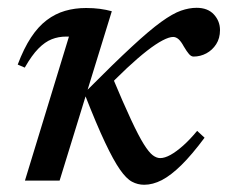

<svg xmlns="http://www.w3.org/2000/svg" viewBox="-20 -474 598 504"><path d="M273.5 -444.5 136.5 0H45.5L161 -378Q159.5 -378 157.8 -378Q156 -378 154 -378Q133.5 -378 115.8 -371Q98 -364 80.8 -346.5Q63.5 -329 45 -296.5L26.5 -304.5Q42.5 -347 61.5 -375.8Q80.5 -404.5 102.8 -421.2Q125 -438 150.8 -445.5Q176.5 -453 206 -453Q225.5 -453 242.2 -450.8Q259 -448.5 273.5 -444.5ZM488 -325.5Q482 -325.5 476.2 -332Q470.5 -338.5 462.5 -352Q455.5 -365 448.8 -371Q442 -377 434.5 -377Q424 -377 406.8 -368Q389.5 -359 366 -340.8Q342.5 -322.5 313.2 -295.2Q284 -268 250 -232L274.5 -273Q304 -202.5 324 -159.8Q344 -117 357.5 -95.5Q371 -74 381 -66.5Q391 -59 400.5 -59Q412.5 -59 427.8 -67.5Q443 -76 460.8 -91.8Q478.5 -107.5 497.5 -130.5L517 -112.5Q483.5 -67.5 456 -40.5Q428.5 -13.5 404.8 -1.2Q381 11 358.5 11Q341.5 11 326.5 3Q311.5 -5 294.8 -29Q278 -53 255.8 -100Q233.5 -147 203 -225L208 -236.5Q279 -308 325.8 -351.2Q372.5 -394.5 403 -416.5Q433.5 -438.5 455 -446Q476.5 -453.5 496 -453.5Q525.5 -453.5 541.5 -436Q557.5 -418.5 557.5 -395Q557.5 -373.5 547.5 -358Q537.5 -342.5 521.8 -334Q506 -325.5 488 -325.5Z"/></svg>

Font: Newsreader 16pt 16pt Medium
Style: Italic
Weight: 500
Italic angle: -17°
Version: Version 1.003